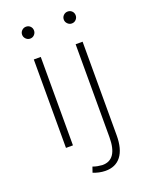

<svg xmlns="http://www.w3.org/2000/svg" viewBox="-165 -786 811 1061"><g transform="rotate(-20 240.5 -255.5)"><path d="M104 -520H145V0H104ZM125 -705Q140 -705 150 -695Q160 -685 160 -670Q160 -656 150 -645.5Q140 -635 125 -635Q111 -635 100.5 -645.5Q90 -656 90 -670Q90 -685 100.5 -695Q111 -705 125 -705ZM206 147Q220 152 233 154.5Q246 157 260 158Q350 160 350 26V-520H391V30Q391 111 358.5 153Q326 195 265 194Q228 193 195 179ZM370 -705Q385 -705 395 -695Q405 -685 405 -670Q405 -656 395 -645.5Q385 -635 370 -635Q356 -635 345.5 -645.5Q335 -656 335 -670Q335 -685 345.5 -695Q356 -705 370 -705Z"/></g></svg>

Font: Alexandria ExtraLight
Style: Regular
Weight: 250
Designer: Mohamed Gaber
Foundry: Kief Type Foundry
Version: Version 5.100